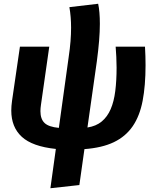

<svg xmlns="http://www.w3.org/2000/svg" viewBox="-20 -779 823 1021"><path d="M248 222 277 13Q152 0 96 -51.5Q40 -103 40 -191Q40 -203 41 -216Q42 -229 44 -243L86 -531H242L198 -223Q195 -203 195 -188Q195 -146 217 -125Q239 -104 293 -99L345 -474Q352 -521 355 -559.5Q358 -598 358 -632Q358 -690 349 -741L502 -759Q511 -717 511 -652Q511 -611 507 -562Q503 -513 495 -453L445 -101Q491 -108 521 -133Q551 -158 568.5 -198.5Q586 -239 593 -295Q600 -351 600 -419Q600 -448 598.5 -476.5Q597 -505 595 -531H751Q754 -480 754 -432Q754 -324 738.5 -243Q723 -162 685.5 -107.5Q648 -53 585.5 -23Q523 7 429 14L402 205Z"/></svg>

Font: Szlgxwxxxixliatcpuztgldltzi
Style: Regular
Weight: 700
Italic angle: -8°
Designer: Carrois Corporate & Edenspiekermann
Foundry: Carrois Corporate GbR & Edenspiekermann AG
Version: Version 2.001